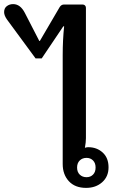

<svg xmlns="http://www.w3.org/2000/svg" viewBox="-80 -904 559 934"><path d="M225 -106V-635Q225 -710 232 -776H228L123 -620H93L-46 -809Q-60 -829 -60 -845Q-60 -864 -47 -874Q-34 -884 -16 -884Q19 -884 41 -841L111 -705H114L210 -869Q218 -882 231 -882H322Q329 -882 333.5 -877.5Q338 -873 338 -866V-232Q338 -212 333 -185Q341 -188 349 -188Q391 -188 419.5 -162Q448 -136 448 -90Q448 -45 417 -17.5Q386 10 339 10Q285 10 255 -22.5Q225 -55 225 -106ZM385 -89Q385 -111 372.5 -123.5Q360 -136 341 -136Q321 -136 308 -123.5Q295 -111 295 -89Q295 -67 308 -54.5Q321 -42 341 -42Q360 -42 372.5 -54.5Q385 -67 385 -89Z"/></svg>

Font: Maitree Semibold
Style: Regular
Weight: 600
Designer: CadsonDemak Team
Foundry: CadsonDemak
Version: Version 1.000